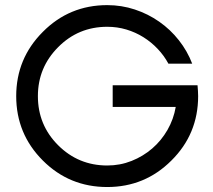

<svg xmlns="http://www.w3.org/2000/svg" viewBox="-20 -735 838 757"><path d="M402.8 2.4Q253.4 2.4 148.9 -102.1Q43.9 -207 43.9 -356Q43.9 -504.4 148.9 -609.4Q253.4 -714.8 402.8 -714.8Q459.5 -714.8 511.7 -697.5Q564 -680.2 607.9 -649.4Q651.9 -618.7 685.3 -576.2Q718.8 -533.7 737.8 -483.9H644Q627 -515.6 601.8 -542.2Q576.7 -568.8 545.4 -588.4Q514.2 -607.9 478 -618.7Q441.9 -629.4 402.8 -629.4Q288.6 -629.4 209 -548.8Q129.4 -468.8 129.4 -356Q129.4 -242.2 209 -162.6Q289.1 -82.5 402.8 -82.5Q453.6 -82.5 499 -100.6Q544.4 -118.7 580.3 -149.7Q616.2 -180.7 640.4 -222.9Q664.6 -265.1 672.9 -313.5H424.3V-398.9H758.8Q759.8 -386.7 760.5 -376.2Q761.2 -365.7 761.2 -356Q761.2 -206.5 655.8 -102.1Q551.3 2.4 402.8 2.4Z"/></svg>

Font: Proletarsk
Style: Regular
Weight: 400
Designer: Peter Wiegel, original typeface by Carl Albert Fahrenwaldt 1901
Foundry: Peter Wiegel
Version: Version 1.000 2010 initial release